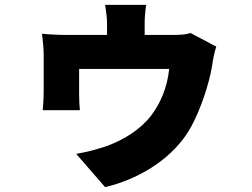

<svg xmlns="http://www.w3.org/2000/svg" viewBox="-20 -670 1040 791"><path d="M765 -534C749 -528 724 -526 688 -526H576V-569C576 -594 577 -611 582 -650H413C419 -611 421 -594 421 -569V-526H256C224 -526 183 -528 153 -531C156 -510 160 -467 160 -447V-291C160 -267 158 -239 156 -216H309C307 -234 306 -262 306 -282V-386H677C669 -306 638 -240 602 -193C558 -136 491 -96 432 -73C401 -60 336 -43 294 -36L413 101C557 67 698 -21 767 -147C805 -216 842 -324 854 -400C856 -416 863 -456 871 -478Z"/></svg>

Font: Noto Sans CJK JP Black
Style: Regular
Weight: 900
Designer: Ryoko NISHIZUKA (kana & ideographs); Paul D. Hunt (Latin, Greek & Cyrillic); Wenlong ZHANG (bopomofo); Sandoll Communica
Foundry: Adobe Systems Incorporated
Version: Version 1.004;PS 1.004;hotconv 1.0.82;makeotf.lib2.5.63406